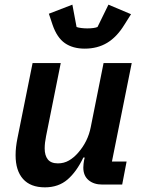

<svg xmlns="http://www.w3.org/2000/svg" viewBox="-20 -793 616 825"><path d="M241 -522 178 -208Q172 -179 172 -155Q172 -125 185.5 -108Q199 -91 229 -91Q255 -91 276.5 -103.5Q298 -116 316 -137Q358 -185 370 -247L425 -522H546L461 -99H524L505 0H419Q383 0 360.5 -19Q338 -38 338 -73Q338 -81 339 -89Q340 -97 341 -103L344 -116H338Q309 -55 270 -21.5Q231 12 173 12Q111 12 79 -24Q47 -60 47 -126Q47 -144 49 -161.5Q51 -179 55 -199L120 -522ZM344 -584Q293 -584 259 -607.5Q225 -631 206 -686L190 -734L291 -773L309 -677Q317 -674 330 -672.5Q343 -671 355 -671Q369 -671 380.5 -672.5Q392 -674 399 -677L446 -773L543 -732L514 -686Q482 -634 440.5 -609Q399 -584 344 -584Z"/></svg>

Font: IBM Plex Sans SmBld
Style: Italic
Weight: 600
Italic angle: -11°
Designer: Mike Abbink, Paul van der Laan, Pieter van Rosmalen
Foundry: Bold Monday
Version: Version 3.005